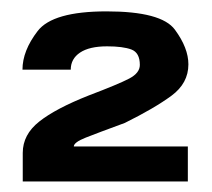

<svg xmlns="http://www.w3.org/2000/svg" viewBox="-20 -702 382 346"><path d="M21 -375H318.5V-438H113Q113 -445.5 134.5 -454Q156 -462.5 205 -480.5Q258.5 -507 289 -529.5Q319.5 -552 319.5 -586Q319.5 -615.5 295.2 -648.5Q271 -681.5 172 -681.5Q75 -681.5 47.8 -646Q20.5 -610.5 20.5 -576.5H107.5Q107.5 -596 124.2 -607.2Q141 -618.5 173 -618.5Q201.5 -618.5 216.8 -612.8Q232 -607 232 -585Q232 -570.5 213 -560.5Q194 -550.5 140 -530Q80.5 -506.5 50.8 -483Q21 -459.5 21 -426.5Z"/></svg>

Font: Anybody SemiCondensed ExtraBold
Style: Regular
Weight: 800
Width: 4
Version: Version 1.113;gftools[0.9.25]